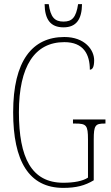

<svg xmlns="http://www.w3.org/2000/svg" viewBox="-20 -904 540 934"><path d="M289 -771C352 -771 378 -811 379 -884H360C350 -818 330 -799 289 -799C246 -799 226 -820 217 -884H197C198 -810 225 -771 289 -771ZM288 10C350 10 393 -1 436 -27V-225C436 -295 444 -303 489 -303H493V-323H335V-303H346C400 -303 408 -295 408 -226V-40C383 -23 339 -15 288 -15C133 -15 72 -137 72 -358C72 -582 149 -699 293 -699C387 -699 417 -639 417 -565C430 -565 438 -578 438 -611C438 -661 393 -724 293 -724C137 -724 44 -608 44 -358C44 -121 120 10 288 10Z"/></svg>

Font: Noto Serif Armenian ExtraCondensed Thin
Style: Regular
Weight: 100
Width: 2
Designer: Monotype Design Team
Foundry: Monotype Imaging Inc.
Version: Version 2.008